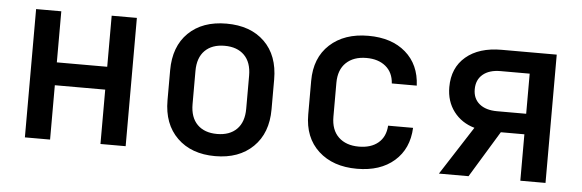

<svg xmlns="http://www.w3.org/2000/svg" viewBox="-42 -685 2484 820"><g transform="rotate(5 1200.0 -275.0)"><path d="M84 0V-550H192V-331H408V-550H516V0H408V-233H192V0Z M900 9Q798 9 737.5 -50Q677 -109 677 -211V-339Q677 -442 737 -500.5Q797 -559 900 -559Q1003 -559 1063 -500.5Q1123 -442 1123 -339V-211Q1123 -109 1062.5 -50Q1002 9 900 9ZM900 -86Q954 -86 984.5 -116.5Q1015 -147 1015 -204V-346Q1015 -403 984.5 -433.5Q954 -464 900 -464Q846 -464 815.5 -433.5Q785 -403 785 -346V-204Q785 -147 815.5 -116.5Q846 -86 900 -86Z M1508 10Q1405 10 1343 -47Q1281 -104 1281 -203V-347Q1281 -446 1343 -503Q1405 -560 1508 -560Q1608 -560 1668 -508Q1728 -456 1732 -366H1625Q1622 -413 1590.5 -439Q1559 -465 1508 -465Q1453 -465 1421 -434.5Q1389 -404 1389 -348V-203Q1389 -146 1421 -115.5Q1453 -85 1508 -85Q1560 -85 1591 -111Q1622 -137 1625 -185H1732Q1728 -95 1668 -42.5Q1608 10 1508 10Z M1859 0 1993 -208Q1937 -224 1904 -267.5Q1871 -311 1871 -372Q1871 -455 1927 -502.5Q1983 -550 2080 -550H2316V0H2208V-199H2107L1986 0ZM2083 -287H2208V-459H2083Q2035 -459 2007.5 -436Q1980 -413 1980 -372Q1980 -332 2007.5 -309.5Q2035 -287 2083 -287Z"/></g></svg>

Font: JetBrains Mono SemiBold
Style: Regular
Weight: 472
Monospace: yes
Designer: Philipp Nurullin, Konstantin Bulenkov
Foundry: JetBrains
Version: Version 2.305; ttfautohint (v1.8.4.7-5d5b)